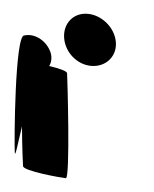

<svg xmlns="http://www.w3.org/2000/svg" viewBox="-99 -783 408 510"><g transform="rotate(5 105.0 -528.0)"><path d="M-46 -364C-44 -350 -40 -387 -33 -435C-28 -381 -22 -335 -21 -330C-19 -317 82 -308 95 -308C107 -308 76 -574 74 -586C73 -592 51 -597 25 -601C31 -613 31 -629 22 -644C7 -670 -23 -684 -48 -676C-73 -676 -50 -389 -46 -364ZM58 -679C64 -641 98 -611 136 -611C174 -611 202 -641 196 -679C190 -717 153 -748 115 -748C77 -748 52 -717 58 -679Z"/></g></svg>

Font: Ampere
Style: RevIta
Weight: 400
Version: Version 1